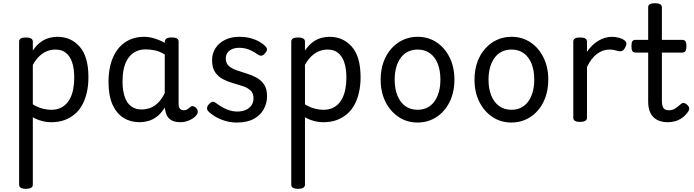

<svg xmlns="http://www.w3.org/2000/svg" viewBox="-20 -750 4357 1205"><path d="M143 435Q121 435 110.5 428.5Q100 422 100 409V-489Q100 -502 110.5 -508.5Q121 -515 143 -515Q164 -515 175 -508.5Q186 -502 186 -489V-433Q210 -468 236 -486.5Q262 -505 288.5 -512Q315 -519 340 -519Q426 -519 480.5 -456.5Q535 -394 535 -266Q535 -214 525 -170Q515 -126 496 -91.5Q477 -57 448.5 -33Q420 -9 383.5 4Q347 17 303 17Q272 17 242 9Q212 1 186 -14V409Q186 422 175 428.5Q164 435 143 435ZM186 -95Q216 -77 245 -69Q274 -61 303 -61Q329 -61 351 -69Q373 -77 390.5 -93Q408 -109 420.5 -133.5Q433 -158 439.5 -190.5Q446 -223 446 -263Q446 -318 433 -357.5Q420 -397 394 -418Q368 -439 328 -439Q301 -439 275.5 -429Q250 -419 227.5 -398Q205 -377 186 -343Z M856 17Q799 17 755 -10.5Q711 -38 686 -94Q661 -150 661 -235Q661 -287 670.5 -331Q680 -375 699 -410Q718 -445 745 -469Q772 -493 807 -506Q842 -519 884 -519Q916 -519 950 -508.5Q984 -498 1014 -481V-486Q1014 -501 1025 -508Q1036 -515 1058 -515Q1080 -515 1090.5 -508.5Q1101 -502 1101 -488V-96Q1101 -83 1105 -74.5Q1109 -66 1116 -62Q1123 -58 1132 -58Q1142 -58 1148.5 -60.5Q1155 -63 1161.5 -68Q1168 -73 1177 -80Q1184 -86 1193 -83.5Q1202 -81 1211 -73Q1220 -63 1221 -52Q1222 -41 1217 -33Q1206 -17 1189 -6Q1172 5 1152.5 11Q1133 17 1113 17Q1090 17 1073 12Q1056 7 1044 -3.5Q1032 -14 1025.5 -29Q1019 -44 1016 -63Q1016 -64 1015 -67.5Q1014 -71 1014 -75Q991 -38 964.5 -18Q938 2 910 9.5Q882 17 856 17ZM749 -239Q749 -184 762 -144.5Q775 -105 801.5 -84Q828 -63 868 -63Q897 -63 923.5 -73Q950 -83 973 -106Q996 -129 1014 -166V-408Q983 -427 954 -433.5Q925 -440 893 -440Q867 -440 845 -432Q823 -424 805 -408Q787 -392 774.5 -368Q762 -344 755.5 -312Q749 -280 749 -239Z M1466 19Q1426 19 1391 8Q1356 -3 1329 -19.5Q1302 -36 1286 -53Q1279 -61 1279.5 -72.5Q1280 -84 1293 -98Q1304 -109 1313 -111Q1322 -113 1333 -105Q1370 -77 1403.5 -63.5Q1437 -50 1468 -50Q1498 -50 1521 -59.5Q1544 -69 1557.5 -88Q1571 -107 1571 -133Q1571 -165 1552 -182.5Q1533 -200 1503.5 -209.5Q1474 -219 1441 -228.5Q1408 -238 1378.5 -253.5Q1349 -269 1330 -297Q1311 -325 1311 -373Q1311 -415 1332.5 -448Q1354 -481 1392.5 -500Q1431 -519 1481 -519Q1521 -519 1552.5 -510.5Q1584 -502 1607.5 -488.5Q1631 -475 1646 -459Q1657 -448 1655.5 -437.5Q1654 -427 1643 -415Q1632 -402 1621.5 -400.5Q1611 -399 1598 -408Q1570 -428 1542 -439Q1514 -450 1480 -450Q1444 -450 1420.5 -432.5Q1397 -415 1397 -383Q1397 -353 1415.5 -336.5Q1434 -320 1463.5 -309.5Q1493 -299 1526.5 -289Q1560 -279 1589.5 -263Q1619 -247 1637.5 -219.5Q1656 -192 1656 -146Q1656 -103 1635.5 -65Q1615 -27 1573 -4Q1531 19 1466 19Z M1851 435Q1829 435 1818.5 428.5Q1808 422 1808 409V-489Q1808 -502 1818.5 -508.5Q1829 -515 1851 -515Q1872 -515 1883 -508.5Q1894 -502 1894 -489V-433Q1918 -468 1944 -486.5Q1970 -505 1996.5 -512Q2023 -519 2048 -519Q2134 -519 2188.5 -456.5Q2243 -394 2243 -266Q2243 -214 2233 -170Q2223 -126 2204 -91.5Q2185 -57 2156.5 -33Q2128 -9 2091.5 4Q2055 17 2011 17Q1980 17 1950 9Q1920 1 1894 -14V409Q1894 422 1883 428.5Q1872 435 1851 435ZM1894 -95Q1924 -77 1953 -69Q1982 -61 2011 -61Q2037 -61 2059 -69Q2081 -77 2098.5 -93Q2116 -109 2128.5 -133.5Q2141 -158 2147.5 -190.5Q2154 -223 2154 -263Q2154 -318 2141 -357.5Q2128 -397 2102 -418Q2076 -439 2036 -439Q2009 -439 1983.5 -429Q1958 -419 1935.5 -398Q1913 -377 1894 -343Z M2601 19Q2534 19 2481.5 -16Q2429 -51 2399 -111.5Q2369 -172 2369 -250Q2369 -309 2386 -358Q2403 -407 2434.5 -443Q2466 -479 2508 -499Q2550 -519 2601 -519Q2668 -519 2720 -484.5Q2772 -450 2802 -389Q2832 -328 2832 -250Q2832 -203 2821 -162Q2810 -121 2789.5 -88Q2769 -55 2740.5 -31Q2712 -7 2676.5 6Q2641 19 2601 19ZM2601 -61Q2634 -61 2660.5 -74Q2687 -87 2705.5 -112Q2724 -137 2734 -172Q2744 -207 2744 -250Q2744 -308 2727 -350.5Q2710 -393 2678 -416Q2646 -439 2601 -439Q2568 -439 2541 -426Q2514 -413 2495.5 -388Q2477 -363 2467 -328.5Q2457 -294 2457 -250Q2457 -192 2474.5 -149.5Q2492 -107 2524 -84Q2556 -61 2601 -61Z M3190 19Q3123 19 3070.5 -16Q3018 -51 2988 -111.5Q2958 -172 2958 -250Q2958 -309 2975 -358Q2992 -407 3023.5 -443Q3055 -479 3097 -499Q3139 -519 3190 -519Q3257 -519 3309 -484.5Q3361 -450 3391 -389Q3421 -328 3421 -250Q3421 -203 3410 -162Q3399 -121 3378.5 -88Q3358 -55 3329.5 -31Q3301 -7 3265.5 6Q3230 19 3190 19ZM3190 -61Q3223 -61 3249.5 -74Q3276 -87 3294.5 -112Q3313 -137 3323 -172Q3333 -207 3333 -250Q3333 -308 3316 -350.5Q3299 -393 3267 -416Q3235 -439 3190 -439Q3157 -439 3130 -426Q3103 -413 3084.5 -388Q3066 -363 3056 -328.5Q3046 -294 3046 -250Q3046 -192 3063.5 -149.5Q3081 -107 3113 -84Q3145 -61 3190 -61Z M3620 15Q3599 15 3588.5 8.5Q3578 2 3578 -11V-489Q3578 -502 3588.5 -508.5Q3599 -515 3620 -515Q3642 -515 3653 -508.5Q3664 -502 3664 -489V-425Q3679 -447 3697 -464.5Q3715 -482 3735 -494Q3755 -506 3776.5 -512.5Q3798 -519 3820 -519Q3843 -519 3864.5 -513Q3886 -507 3897 -499Q3908 -491 3911 -481Q3914 -471 3903 -451Q3896 -436 3885 -431Q3874 -426 3858 -430Q3847 -433 3834.5 -436Q3822 -439 3805 -439Q3785 -439 3765.5 -432.5Q3746 -426 3727.5 -412.5Q3709 -399 3693 -378Q3677 -357 3664 -329V-11Q3664 2 3653 8.5Q3642 15 3620 15Z M4172 17Q4130 17 4102.5 1.5Q4075 -14 4061.5 -42.5Q4048 -71 4048 -111V-420H3970Q3955 -420 3949 -429Q3943 -438 3943 -460Q3943 -483 3949 -491.5Q3955 -500 3970 -500H4048V-704Q4048 -717 4058.5 -723.5Q4069 -730 4090 -730Q4112 -730 4123 -723.5Q4134 -717 4134 -704V-500H4260Q4275 -500 4281.5 -491.5Q4288 -483 4288 -460Q4288 -438 4281.5 -429Q4275 -420 4260 -420H4134V-121Q4134 -87 4143.5 -72.5Q4153 -58 4178 -58Q4201 -58 4217.5 -69Q4234 -80 4252 -96Q4264 -107 4274.5 -103.5Q4285 -100 4294 -91Q4305 -81 4305.5 -70.5Q4306 -60 4300 -51Q4283 -26 4262 -11Q4241 4 4218 10.5Q4195 17 4172 17Z"/></svg>

Font: Playwrite DE Grund
Style: Regular
Weight: 400
Designer: Veronika Burian, José Scaglione
Foundry: TypeTogether
Version: Version 1.002